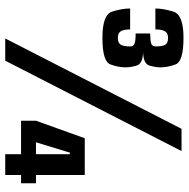

<svg xmlns="http://www.w3.org/2000/svg" viewBox="-14 -708 722 734"><g transform="rotate(90 347.0 -341.0)"><path d="M124.5 -371.5Q36 -371.5 24.2 -409Q12.5 -446.5 12.5 -477.5H92.5Q92.5 -453 99.5 -441.8Q106.5 -430.5 125 -430.5Q143.5 -430.5 150.5 -441Q157.5 -451.5 157.5 -478Q157.5 -490 147 -494.2Q136.5 -498.5 108 -498.5V-554Q136 -554.5 146.8 -558.2Q157.5 -562 157.5 -574.5Q157.5 -602.5 150.5 -612.5Q143.5 -622.5 125 -622.5Q107 -622.5 99.8 -611Q92.5 -599.5 92.5 -574H12.5Q12.5 -604.5 24.5 -643Q36.5 -681.5 124.5 -681.5Q215 -681.5 226.2 -651.2Q237.5 -621 237.5 -593.5Q237.5 -574 230.5 -551Q223.5 -528 178.5 -527Q223.5 -526 230.5 -502.8Q237.5 -479.5 237.5 -460.5Q237.5 -432.5 226.2 -402Q215 -371.5 124.5 -371.5ZM127 0 472.5 -674H557.5L212 0ZM569.5 0V-60.5H441.5V-117.5L508.5 -304H649V-117.5H680.5V-60.5H649V0ZM524 -117.5H569.5V-247H563.5Z"/></g></svg>

Font: Anybody Condensed ExtraBold
Style: Regular
Weight: 800
Width: 3
Designer: Tyler Finck
Foundry: Etcetera Type Company
Version: Version 1.010; ttfautohint (v1.8.3) -l 8 -r 50 -G 200 -x 14 